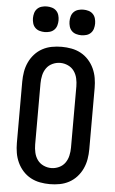

<svg xmlns="http://www.w3.org/2000/svg" viewBox="-63 -997 625 1046"><g transform="rotate(5 250.0 -473.5)"><path d="M250 8Q223 8 196 3Q169 -2 145 -15Q121 -28 102.5 -48.5Q84 -69 72.5 -94Q61 -119 56.5 -146Q52 -173 52 -200V-535Q52 -562 56.5 -589Q61 -616 72.5 -641Q84 -666 102.5 -686.5Q121 -707 145 -720Q169 -733 196 -738Q223 -743 250 -743Q277 -743 304 -738Q331 -733 355 -720Q379 -707 397.5 -686.5Q416 -666 427.5 -641Q439 -616 443.5 -589Q448 -562 448 -535V-200Q448 -173 443.5 -146Q439 -119 427.5 -94Q416 -69 397.5 -48.5Q379 -28 355 -15Q331 -2 304 3Q277 8 250 8ZM250 -80Q272 -80 292.5 -89.5Q313 -99 325.5 -116.5Q338 -134 343 -156Q348 -178 348 -200V-535Q348 -557 343 -579Q338 -601 325.5 -618.5Q313 -636 292.5 -645.5Q272 -655 250 -655Q228 -655 207.5 -645.5Q187 -636 174.5 -618.5Q162 -601 157 -579Q152 -557 152 -535V-200Q152 -178 157 -156Q162 -134 174.5 -116.5Q187 -99 207.5 -89.5Q228 -80 250 -80ZM350 -815Q336 -815 322 -819Q308 -823 298 -833Q288 -843 284 -857Q280 -871 280 -885Q280 -899 284 -913Q288 -927 298 -937Q308 -947 322 -951Q336 -955 350 -955Q364 -955 378 -951Q392 -947 402 -937Q412 -927 416 -913Q420 -899 420 -885Q420 -871 416 -857Q412 -843 402 -833Q392 -823 378 -819Q364 -815 350 -815ZM150 -815Q136 -815 122 -819Q108 -823 98 -833Q88 -843 84 -857Q80 -871 80 -885Q80 -899 84 -913Q88 -927 98 -937Q108 -947 122 -951Q136 -955 150 -955Q164 -955 178 -951Q192 -947 202 -937Q212 -927 216 -913Q220 -899 220 -885Q220 -871 216 -857Q212 -843 202 -833Q192 -823 178 -819Q164 -815 150 -815Z"/></g></svg>

Font: Iosevka Term Curly Semibold
Style: Regular
Weight: 600
Designer: Belleve Invis
Foundry: Belleve Invis
Version: Version 32.3.0